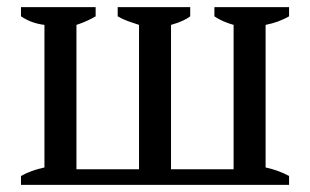

<svg xmlns="http://www.w3.org/2000/svg" viewBox="-20 -520 872 540"><path d="M637 -44V-450Q605 -459 583 -474V-500H793V-474Q779 -466 763 -460Q747 -454 727 -450V-49Q764 -41 793 -25V0H39V-25Q67 -41 105 -49V-450Q88 -452 72 -457.5Q56 -463 39 -474V-500H249V-474Q223 -459 195 -450V-44H371V-450Q355 -455 340 -460.5Q325 -466 311 -474V-500H515V-474Q507 -468 494.5 -462Q482 -456 461 -450V-44Z"/></svg>

Font: PT Serif
Style: Regular
Weight: 400
Designer: A.Korolkova, O.Umpeleva, V.Yefimov
Foundry: ParaType Ltd
Version: Version 1.000W OFL; ttfautohint (v1.6)